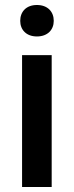

<svg xmlns="http://www.w3.org/2000/svg" viewBox="-20 -749 295 769"><path d="M61 -665.5C61 -629.9 85 -603 127.9 -603C170.9 -603 195.3 -629.9 195.3 -665.5C195.3 -702.1 170.9 -729 127.9 -729C85 -729 61 -702.1 61 -665.5ZM187 -528.3H68.4V0H187Z"/></svg>

Font: Roboto Medium
Style: Regular
Weight: 500
Designer: Google
Version: Version 2.137; 2017